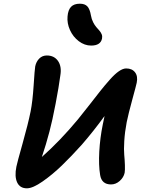

<svg xmlns="http://www.w3.org/2000/svg" viewBox="-20 -1064 766 1041"><path d="M474.1 -816.9Q438.5 -816.9 407.2 -840.6Q376 -864.3 359.4 -901.1Q342.8 -938 346.2 -975.1Q349.1 -1010.3 365.2 -1027.1Q381.3 -1043.9 413.1 -1043.9Q440.4 -1043.9 453.9 -1029.1Q467.3 -1014.2 473.1 -980Q476.6 -960 484.9 -943.6Q493.2 -927.2 502.2 -917Q511.2 -906.7 519.3 -897.5Q527.3 -888.2 531.5 -877.7Q535.6 -867.2 533.2 -855Q525.4 -816.9 474.1 -816.9ZM126 -43Q87.9 -43 73 -75Q58.1 -106.9 68.8 -160.2Q72.3 -179.2 102.3 -285.6Q132.3 -392.1 146 -460Q156.7 -513.7 162.4 -600.8Q168 -688 170.9 -704.1Q176.3 -730 192.9 -746.6Q209.5 -763.2 233.9 -763.2Q273.9 -763.2 294.7 -733.2Q315.4 -703.1 307.1 -654.8Q299.3 -594.7 281.5 -501.7Q263.7 -408.7 248 -350.1Q230 -281.2 207 -212.9Q307.1 -301.8 401.9 -416Q427.2 -446.8 463.6 -493.7Q500 -540.5 523.9 -570.8Q547.9 -601.1 575.2 -631.8Q602.5 -662.6 624.5 -677.7Q646.5 -692.9 664.1 -692.9Q696.3 -692.9 712.4 -671.6Q728.5 -650.4 721.2 -615.2Q718.8 -602.5 697.5 -524.9Q676.3 -447.3 667 -401.9Q656.7 -348.1 653.8 -299.6Q650.9 -251 653.6 -224.4Q656.2 -197.8 657.2 -169.2Q658.2 -140.6 655.8 -127Q650.4 -102.1 629.2 -83Q607.9 -64 582 -64Q531.2 -64 522.9 -115.2Q514.2 -168 518.3 -242.4Q522.5 -316.9 537.1 -388.2Q543.5 -420.9 546.9 -435.1Q487.8 -353.5 423.8 -279.8Q367.2 -216.8 315.7 -167Q264.2 -117.2 210.9 -80.1Q157.7 -43 126 -43Z"/></svg>

Font: Shantell Sans Irregular Bouncy
Style: Italic
Weight: 600
Italic angle: -11.31°
Designer: Stephen Nixon, Anya Danilova, Shantell Martin
Foundry: Arrow Type
Version: Version 1.006;[9816181b4]